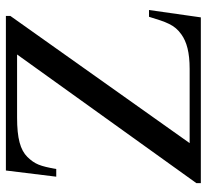

<svg xmlns="http://www.w3.org/2000/svg" viewBox="-45 -657 702 652"><g transform="rotate(-90 306.0 -331.0)"><path d="M598 -176H575C557 -117 548 -89 515 -66C490 -48 454 -38 398 -38H146L578 -647V-662H53L32 -491H58C68 -546 74 -563 99 -589C123 -613 162 -624 233 -624H447L10 -15V0H573Z"/></g></svg>

Font: STIX Math
Style: Regular
Weight: 400
Designer: MicroPress Inc., with final additions and corrections provided by Coen Hoffman, Elsevier (retired)
Version: Version 1.1.0